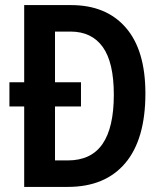

<svg xmlns="http://www.w3.org/2000/svg" viewBox="-20 -734 641 754"><path d="M259 -714Q397 -714 474 -625.5Q551 -537 551 -367Q551 -187 472 -93.5Q393 0 246 0H75V-316H17V-411H75V-714ZM257 -610H196V-411H298V-316H196V-104H246Q338 -104 382.5 -168.5Q427 -233 427 -362Q427 -489 383.5 -549.5Q340 -610 257 -610Z"/></svg>

Font: Noto Sans Devanagari Condensed SemiBold
Style: Regular
Weight: 600
Width: 3
Designer: Jelle Bosma - Monotype Design Team
Foundry: Monotype Imaging Inc.
Version: Version 2.004; ttfautohint (v1.8.4.7-5d5b)